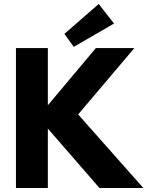

<svg xmlns="http://www.w3.org/2000/svg" viewBox="-20 -944 799 963"><path d="M303 -774 475 -924 552 -826 350 -709ZM699 -1H479L220 -299V-1H60V-703H220V-416L461 -703H654L372 -370Z"/></svg>

Font: Hussar
Style: BoldWeb
Weight: 700
Foundry: Cannot Into Space Fonts
Version: Version 2.00